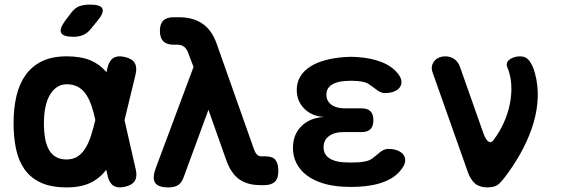

<svg xmlns="http://www.w3.org/2000/svg" viewBox="-20 -805 2440 835"><path d="M374.9 -679.1Q360 -660.5 341.4 -652.8Q322.8 -645 299.8 -645Q254.5 -645 245.9 -662.3Q237.3 -679.5 264.3 -716L289.2 -748.9Q306.2 -771.3 325.5 -778.1Q344.8 -785 371.6 -785Q417.5 -785 425.4 -767.4Q433.3 -749.9 404.6 -715.5ZM570.5 -67.7Q577.6 -36.3 566.1 -18.1Q554.6 0.2 523.2 7.3Q491.8 14.4 473.4 2.5Q455 -9.3 447.9 -40.7L396 -277.3Q387.7 -317.3 377.1 -347.4Q366.5 -377.6 351.7 -397.9Q337 -418.2 317.1 -428.3Q297.2 -438.5 270 -438.5Q246.7 -438.5 228.4 -426.5Q210.1 -414.5 197.2 -392.7Q184.3 -371 177.7 -339.7Q171 -308.5 171 -270H39Q39 -334 51.4 -387Q63.8 -440 91.1 -478.5Q118.4 -517 162.4 -538.5Q206.4 -560 270 -560Q332.1 -560 373.3 -542.6Q414.4 -525.1 441.5 -492.7Q468.6 -460.2 485.5 -413.8Q502.4 -367.3 515.4 -309.3ZM447.2 -509.3Q454.3 -540.7 472.7 -552.5Q491.1 -564.4 522.5 -557.3Q553.9 -550.2 565.4 -531.9Q576.9 -513.7 569.8 -482.3L515.4 -257Q501.4 -199 484.5 -150Q467.6 -101 441 -65.5Q414.4 -30 373.3 -10Q332.1 10 270 10Q203.6 10 159.2 -10Q114.9 -30 88.3 -66.5Q61.7 -103 50.3 -154.5Q39 -206 39 -270H171Q171 -232.2 176.3 -202.6Q181.6 -173 193.4 -152.8Q205.1 -132.5 224.1 -122Q243 -111.5 270 -111.5Q297.2 -111.5 317.1 -124.2Q337 -136.9 351.4 -160.3Q365.8 -183.6 376.2 -216.3Q386.7 -249 396 -289Z M777.8 -31.9Q769 -8.5 753.3 0.7Q737.5 10 712.8 10Q667.5 10 654.5 -10.3Q641.6 -30.5 657.1 -73.1L821.7 -513.9L796.2 -580.4Q790 -595.7 778.3 -603.1Q766.7 -610.6 752.1 -610.6H734.9Q704.8 -610.6 690.1 -625.6Q675.4 -640.7 675.4 -670.8Q675.4 -700.9 690.1 -715.4Q704.8 -730 734.9 -730H758.8Q819.8 -730 860.7 -701.9Q901.5 -673.7 922 -615.6L1083.3 -159.3Q1089.8 -140.1 1097.8 -132.6Q1105.7 -125 1117.3 -125H1135Q1166.4 -125 1178.5 -108.8Q1190.5 -92.5 1190.5 -61.1Q1190.5 -28.3 1175 -14.2Q1159.4 0 1131.5 0H1110.9Q1056 0 1019.9 -25.7Q983.9 -51.4 963.3 -110.6L886.5 -327.5Z M1713.1 -481.4Q1725 -465.9 1725.9 -451.1Q1726.8 -436.2 1718.7 -425.2Q1710.6 -414.2 1694.2 -407.2Q1677.8 -400.3 1654.1 -400.3Q1644.2 -400.3 1636 -403.9Q1627.9 -407.5 1620.6 -412.6Q1613.3 -417.7 1605.5 -423.9Q1597.7 -430.1 1588.2 -436Q1579.3 -443.6 1565 -447.5Q1550.8 -451.5 1532.1 -452.8Q1519.4 -453.8 1506.9 -453.8Q1494.3 -453.8 1481.6 -452.8Q1443.7 -450.5 1421.6 -435.7Q1399.5 -420.9 1399.5 -392.9Q1399.5 -366 1420.9 -349.9Q1442.3 -333.8 1479.1 -333.8H1552.2Q1578.5 -333.8 1591.1 -321.2Q1603.8 -308.5 1603.8 -282.2Q1603.8 -255.9 1591.1 -243.2Q1578.5 -230.6 1552.2 -230.6H1474Q1433.9 -230.6 1410.6 -213Q1387.2 -195.5 1387.2 -165Q1387.2 -134.4 1410.6 -118Q1433.9 -101.5 1474 -99.2Q1490.5 -98.2 1507.1 -98.2Q1523.8 -98.2 1540.3 -99.2Q1562.2 -100.5 1578.2 -105.5Q1594.3 -110.5 1604.6 -120.6Q1613.5 -126.5 1620.6 -133Q1627.8 -139.6 1634.9 -144.9Q1642.1 -150.1 1650.2 -153.7Q1658.4 -157.3 1668.6 -157.3Q1692.3 -157.3 1709.2 -150.4Q1726.1 -143.4 1734.4 -132.4Q1742.6 -121.4 1742.2 -106.5Q1741.8 -91.7 1730.2 -75.2Q1705.6 -37.2 1656.6 -16.7Q1607.5 3.7 1540.3 7Q1523.8 8 1507.1 8Q1490.5 8 1474 7Q1424.6 4.7 1384.1 -7.9Q1343.7 -20.4 1314.7 -42.1Q1285.8 -63.8 1269.9 -94Q1254 -124.2 1254 -161.9Q1254 -219.8 1291.2 -256.6Q1328.4 -293.4 1390.5 -296.3Q1336.7 -298.9 1303.6 -332.2Q1270.5 -365.6 1270.5 -413.3Q1270.5 -446.2 1285.7 -471.7Q1301 -497.2 1328.6 -515Q1356.2 -532.9 1395.3 -543.4Q1434.5 -554 1481.6 -557Q1494.3 -558 1506.9 -558Q1519.4 -558 1532.1 -557Q1595.4 -553 1641.8 -534.1Q1688.2 -515.2 1713.1 -481.4Z M1861.4 -489.8Q1855.6 -506.1 1858.8 -518.9Q1862.1 -531.8 1870.2 -541Q1878.4 -550.3 1890.5 -555.1Q1902.7 -560 1915.4 -560Q1939.7 -560 1956.6 -547.5Q1973.4 -535 1980.8 -513.1L2082.2 -225.6Q2092.3 -197.3 2104 -189.5Q2115.7 -181.6 2125.8 -195.3Q2153.1 -231 2171.2 -271.6Q2189.3 -312.1 2197.6 -354.2Q2205.9 -396.3 2203.5 -436.9Q2201.2 -477.4 2186.2 -513.1Q2181.8 -524.2 2185.3 -532.8Q2188.9 -541.4 2197.3 -547.3Q2205.8 -553.2 2217.8 -556.6Q2229.8 -560 2241.6 -560Q2266.7 -560 2281.6 -541.2Q2296.4 -522.4 2305.6 -489.8Q2320.6 -436 2318.6 -380.8Q2316.6 -325.7 2300.3 -270.5Q2284 -215.4 2255.6 -160.3Q2227.1 -105.1 2188.2 -51.3Q2168.6 -23.6 2151.5 -6.8Q2134.4 10 2100 10Q2065.9 10 2046.3 -6.6Q2026.8 -23.1 2015.3 -54.8Z"/></svg>

Font: Maple Mono
Style: Regular
Weight: 400
Monospace: yes
Designer: subframe7536
Version: Version 7.300